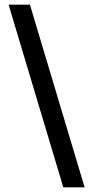

<svg xmlns="http://www.w3.org/2000/svg" viewBox="-20 -756 402 828"><path d="M345 52 109 -736H17L253 52Z"/></svg>

Font: Perun Medium
Style: Regular
Weight: 500
Foundry: Copyright (c) Stefan Peev, Context Ltd, 2016
Version: Version 1.089